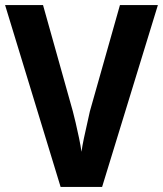

<svg xmlns="http://www.w3.org/2000/svg" viewBox="-20 -734 640 754"><path d="M600 -714 381 0H218L0 -714H149L266 -297Q270 -282 277 -252.5Q284 -223 290.5 -191.5Q297 -160 300 -138Q303 -160 309.5 -191Q316 -222 323 -252Q330 -282 333 -297L451 -714Z"/></svg>

Font: Noto Sans Thai SemiCondensed
Style: Bold
Weight: 700
Width: 4
Designer: Monotype Design Team
Foundry: Monotype Imaging Inc.
Version: Version 2.001